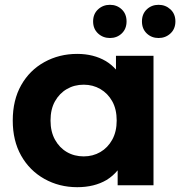

<svg xmlns="http://www.w3.org/2000/svg" viewBox="-20 -770 749 798"><path d="M301 8Q226 8 164.5 -26.5Q103 -61 68 -123Q33 -185 33 -269Q33 -354 68 -416Q103 -478 164.5 -512Q226 -546 301 -546Q369 -546 420 -516Q443 -502 462 -481V-538H618V0H469V-62Q449 -38 423 -22Q372 8 301 8ZM328 -120Q366 -120 397 -138Q428 -156 446.5 -189.5Q465 -223 465 -269Q465 -316 446.5 -349Q428 -382 397 -400Q366 -418 328 -418Q289 -418 258 -400Q227 -382 208.5 -349Q190 -316 190 -269Q190 -223 208.5 -189.5Q227 -156 258 -138Q289 -120 328 -120ZM639 -612Q610 -612 590 -631Q570 -650 570 -681Q570 -712 590 -731Q610 -750 639 -750Q668 -750 688.5 -731Q709 -712 709 -681Q709 -650 688.5 -631Q668 -612 639 -612ZM437 -612Q408 -612 387.5 -631Q367 -650 367 -681Q367 -712 387.5 -731Q408 -750 437 -750Q466 -750 486 -731Q506 -712 506 -681Q506 -650 486 -631Q466 -612 437 -612Z"/></svg>

Font: Montserrat Z
Style: Bold
Weight: 700
Designer: Julieta Ulanovsky
Foundry: Julieta Ulanovsky
Version: Version 8.000